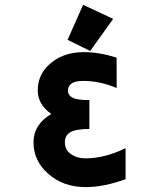

<svg xmlns="http://www.w3.org/2000/svg" viewBox="-20 -762 626 792"><path d="M322.8 -742.2 446.8 -684.1 352.1 -551.8 258.8 -597.7ZM498 -22.9Q408.7 9.8 333 9.8Q241.2 9.8 179.2 -44.9Q118.2 -98.6 118.2 -174.8Q118.2 -248 191.4 -292Q135.7 -331.1 135.7 -389.2Q135.7 -464.8 202.1 -511.2Q252.4 -546.9 325.7 -546.9Q389.2 -546.9 460.9 -524.4L461.4 -398.9Q391.1 -428.2 325.7 -428.2Q290.5 -428.2 276.4 -418.5Q260.3 -407.2 260.3 -388.7Q260.3 -369.1 279.3 -358.9Q297.9 -349.1 348.6 -349.1V-230Q293.5 -230 270.5 -216.8Q247.6 -203.6 247.6 -175.8Q247.6 -146 268.6 -129.4Q294.4 -108.9 333 -108.9Q412.6 -108.9 498 -150.9Z"/></svg>

Font: Consola Mono
Style: Bold
Weight: 700
Monospace: yes
Designer: Wojciech Kalinowski "wmk69" (wmk69@o2.pl)
Foundry: Wojciech Kalinowski "wmk69" (wmk69@o2.pl)
Version: Version 2.1.0